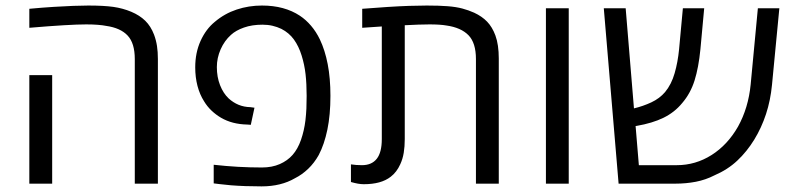

<svg xmlns="http://www.w3.org/2000/svg" viewBox="-20 -660 2857 690"><path d="M464.4 0V-447.8Q464.4 -504.9 438.7 -532.2Q413.1 -559.6 361.8 -566.9Q350.1 -569.3 331.8 -570.8Q313.5 -572.3 290 -572.3Q259.3 -572.3 209.2 -569.3Q159.2 -566.4 85.4 -560.1V-628.4Q108.4 -630.9 130.4 -632.3Q152.3 -633.8 172.9 -635.3Q211.9 -637.7 242.9 -638.9Q273.9 -640.1 297.4 -640.1Q352.5 -640.1 387 -635.3Q421.4 -630.4 451.7 -617.7Q481.9 -605 502 -585.4Q522 -565.9 533.7 -535.2Q541 -515.6 544.2 -494.6Q547.4 -473.6 547.4 -447.8V0ZM85.4 0V-390.1H167.5V0Z M919.9 9.8Q890.1 9.8 862.1 8.8Q834 7.8 810.1 5.9Q786.1 3.9 768.1 1.5L748 -1V-67.9Q792 -63 835.2 -60.5Q878.4 -58.1 921.4 -58.1Q957.5 -58.1 985.4 -70.3Q1013.2 -82.5 1031.2 -103Q1050.3 -124.5 1061.8 -157.7Q1073.2 -190.9 1077.6 -227.1Q1080.1 -249 1081.1 -269.8Q1082 -290.5 1082 -315.4Q1082 -358.9 1078.1 -393.3Q1074.2 -427.7 1064 -460.4Q1053.7 -493.7 1036.4 -517.8Q1019 -542 991.2 -556.2Q976.1 -563.5 959.2 -567.4Q942.4 -571.3 923.3 -571.3Q885.7 -571.3 856.7 -561Q827.6 -550.8 810.1 -534.7Q786.6 -513.7 772.9 -482.7Q759.3 -451.7 759.3 -418.9Q759.3 -383.3 770.8 -354Q782.2 -324.7 801.8 -306.2Q817.9 -291.5 837.4 -283.4Q856.9 -275.4 879.9 -274.9L894.5 -272.9L881.3 -211.4L868.7 -212.4Q841.8 -212.9 818.1 -219Q794.4 -225.1 774.4 -236.8Q755.9 -247.6 740.2 -262.5Q724.6 -277.3 713.4 -295.9Q697.8 -320.3 689.7 -351.3Q681.6 -382.3 681.6 -418Q681.6 -470.7 700.9 -513.2Q720.2 -555.7 752 -581.5Q787.1 -611.3 830.6 -625.7Q874 -640.1 921.4 -640.1Q961.9 -640.1 996.1 -630.9Q1030.3 -621.6 1057.6 -603.5Q1079.6 -588.9 1097.9 -567.4Q1116.2 -545.9 1129.4 -518.6Q1147.9 -480 1157.7 -429.4Q1167.5 -378.9 1167.5 -315.4Q1167.5 -247.1 1156.5 -194.1Q1145.5 -141.1 1125.5 -103Q1109.4 -74.2 1087.4 -53.2Q1065.4 -32.2 1040 -19.5Q1015.1 -4.9 985.1 2.4Q955.1 9.8 919.9 9.8Z M1287.1 2Q1277.3 2 1266.1 0Q1254.9 -2 1241.2 -5.9V-69.3Q1259.8 -66.4 1280.8 -66.4Q1315.9 -66.4 1334 -89.4Q1352.1 -112.3 1352.1 -160.2V-564.9Q1334.5 -564 1316.9 -562.5Q1299.3 -561 1281.7 -560.1V-628.4Q1331.1 -632.3 1373 -635Q1415 -637.7 1450.2 -638.9Q1485.4 -640.1 1513.7 -640.1Q1558.6 -640.1 1588.9 -637.7Q1619.1 -635.3 1641.4 -629.4Q1663.6 -623.5 1684.1 -614.3Q1712.4 -601.1 1730.7 -582Q1749 -563 1760.3 -532.7Q1766.6 -515.6 1769.5 -494.9Q1772.5 -474.1 1772.5 -449.7V0H1690.4V-447.8Q1690.4 -505.9 1663.6 -533.4Q1636.7 -561 1584 -568.4Q1561.5 -572.3 1523.4 -572.3Q1505.4 -572.3 1483.2 -571.5Q1460.9 -570.8 1434.6 -569.3V-160.2Q1434.6 -133.3 1430.9 -110.8Q1427.2 -88.4 1418.5 -69.8Q1405.8 -41.5 1384.3 -24.9Q1366.7 -11.2 1342.5 -4.6Q1318.4 2 1287.1 2Z M1941.9 0V-630.4H2023.9V0Z M2203.1 0 2149.9 -630.4H2228.5L2258.3 -270.5Q2291 -278.3 2320.8 -292.2Q2350.6 -306.2 2370.1 -329.1Q2393.1 -356.9 2404.5 -397Q2416 -437 2420.4 -482.4L2434.1 -630.4H2510.7L2497.1 -482.9Q2490.7 -417.5 2476.1 -370.8Q2461.4 -324.2 2431.6 -289.6Q2404.3 -256.3 2364.5 -236.8Q2324.7 -217.3 2267.6 -207.5Q2266.6 -207.5 2265.6 -207.3Q2264.6 -207 2264.2 -207L2275.9 -66.4H2412.1Q2479.5 -66.4 2537.1 -102.8Q2594.7 -139.2 2632.3 -205.1Q2669.4 -272 2677.7 -356.4L2703.6 -630.4H2780.8L2754.4 -355.5Q2749 -299.3 2732.9 -250.2Q2716.8 -201.2 2690.9 -158.7Q2664.6 -115.7 2629.9 -83Q2595.2 -50.3 2547.4 -29.8Q2516.1 -13.7 2480.7 -6.8Q2445.3 0 2407.2 0Z"/></svg>

Font: Wonky
Style: Regular
Weight: 400
Designer: Monotype Design Team
Foundry: Monotype Imaging Inc.
Version: Version 3.000